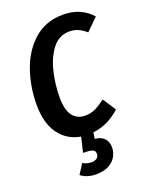

<svg xmlns="http://www.w3.org/2000/svg" viewBox="-173 -798 900 1144"><g transform="rotate(-20 276.5 -226.0)"><path d="M185 -250Q185 -171 213 -133.5Q241 -96 293 -96Q328 -96 357 -110Q386 -124 422 -151L476 -68Q397 4 303 14L297 53Q337 57 357 79Q377 101 377 136Q377 165 362 192.5Q347 220 315 237.5Q283 255 234 255Q177 255 138 225L178 163Q205 178 232 178Q253 178 266 168.5Q279 159 279 141Q280 122 263 115Q246 108 203 108L226 13Q140 -2 90.5 -70.5Q41 -139 41 -255Q41 -367 76.5 -470.5Q112 -574 186.5 -640.5Q261 -707 372 -707Q484 -707 553 -630L478 -556Q453 -578 428 -589Q403 -600 373 -600Q307 -600 265 -545.5Q223 -491 204 -410.5Q185 -330 185 -250Z"/></g></svg>

Font: Fira Sans Condensed SemiBold
Style: Italic
Weight: 600
Width: 3
Italic angle: -8°
Designer: bBox Type GmbH & Carrois Corporate GbR & Edenspiekermann AG
Foundry: bBox Type GmbH & Carrois Corporate GbR & Edenspiekermann AG
Version: Version 4.301